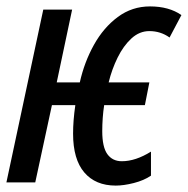

<svg xmlns="http://www.w3.org/2000/svg" viewBox="-22 -569 586 599"><path d="M339 10Q276 10 241 -31Q206 -72 206 -152Q206 -193 213 -241H140L88 0H-2L113 -539H203L155 -312H227Q241 -375 271 -429Q301 -483 345.5 -516Q390 -549 446 -549Q505 -549 544 -522L507 -452Q479 -472 444 -472Q413 -472 388 -449Q363 -426 345 -389.5Q327 -353 317 -312H444L430 -241H303Q300 -222 298.5 -201Q297 -180 297 -160Q297 -110 313 -88Q329 -66 358 -66Q401 -66 449 -96V-21Q427 -6 395.5 2Q364 10 339 10Z"/></svg>

Font: Noto Sans ExtraCondensed Medium
Style: Italic
Weight: 500
Width: 2
Italic angle: -12°
Designer: Monotype Design Team
Foundry: Monotype Imaging Inc.
Version: Version 2.013; ttfautohint (v1.8.4.7-5d5b)